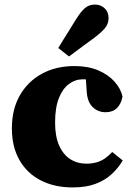

<svg xmlns="http://www.w3.org/2000/svg" viewBox="-20 -805 578 840"><path d="M298 15Q218 15 158 -16Q98 -47 65 -105Q32 -163 32 -243Q32 -327 67 -388Q102 -449 163.5 -482.5Q225 -516 306 -516Q365 -516 409 -497.5Q453 -479 480.5 -448.5Q508 -418 516 -383Q510 -350 491.5 -332Q473 -314 442 -314Q408 -314 384.5 -337.5Q361 -361 359 -410L354 -485L432 -439Q411 -447 390.5 -452.5Q370 -458 342 -458Q309 -458 281.5 -437.5Q254 -417 237.5 -375.5Q221 -334 221 -269Q221 -209 238.5 -169Q256 -129 287 -109Q318 -89 358 -89Q383 -89 403.5 -95Q424 -101 440.5 -113Q457 -125 471 -140L517 -103Q499 -72 470 -44.5Q441 -17 399 -1Q357 15 298 15ZM235 -595Q245 -612 256 -629.5Q267 -647 280.5 -668.5Q294 -690 311 -718Q334 -755 352 -770Q370 -785 396 -785Q420 -785 437.5 -769Q455 -753 455 -726Q455 -700 438.5 -681Q422 -662 393 -640Q368 -622 348.5 -607.5Q329 -593 313 -581Q297 -569 282 -558Z"/></svg>

Font: Source Serif 4 ExtraBold
Style: Regular
Weight: 800
Designer: Frank Grießhammer
Foundry: Adobe Systems Incorporated
Version: Version 4.004;hotconv 1.0.116;makeotfexe 2.5.65601